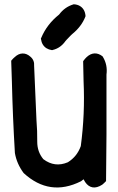

<svg xmlns="http://www.w3.org/2000/svg" viewBox="-20 -837 540 876"><path d="M249.5 -770.5Q274.9 -804.7 314.5 -816.9L316.4 -817.4H317.9Q333 -816.4 344.2 -809.8Q355.5 -803.2 362.1 -792Q368.7 -780.8 370.1 -765.6V-763.2L369.6 -761.2Q360.4 -737.8 345.2 -718Q330.1 -698.2 310.1 -682.1Q306.6 -679.2 303.5 -676Q300.3 -672.9 297.1 -669.4Q293.9 -666 290.8 -662.8Q287.6 -659.7 284.4 -656.2Q281.2 -652.8 278.3 -649.2Q275.4 -645.5 272.5 -641.6Q265.6 -633.3 257.3 -626.7Q249 -620.1 239.7 -615.7Q230.5 -611.3 220.2 -608.9L218.3 -608.4H216.3Q202.6 -610.4 192.1 -616.9Q181.6 -623.5 175.3 -634Q168.9 -644.5 167 -658.7L166.5 -661.6L168 -664.1Q193.8 -726.1 249.5 -770.5ZM47.4 -576.7Q64.5 -592.8 83.5 -593Q102.5 -593.3 119.6 -577.6Q137.7 -562 135.7 -536.1Q141.6 -411.1 146.5 -286.6Q150.4 -240.2 149.9 -190.4Q149.9 -167.5 156.7 -147.7Q163.6 -127.9 177.7 -110.8Q230 -71.3 289.6 -96.7Q331.5 -122.6 348.6 -170.4Q368.2 -316.4 361.3 -466.3L359.4 -554.7V-557.6L361.3 -560.5Q364.7 -564.9 367.9 -568.8Q371.1 -572.8 375 -576.2Q392.1 -592.3 410.9 -593.3Q429.7 -594.2 447.8 -580.1L448.7 -578.6L449.7 -577.1Q471.7 -540.5 465.8 -496.6V-223.6L463.9 -14.6V-10.7L460.9 -7.8Q454.1 -0.5 447.8 4.4L447.3 4.9L446.8 5.4Q440.4 9.3 434.6 12.2Q411.6 22.9 393.1 15.1Q374.5 7.3 362.3 -17.1L361.8 -18.1V-19H361.3Q356 -15.1 351.1 -11.2L350.1 -10.3L349.1 -9.8Q206.5 61.5 87.9 -47.4L87.4 -48.3L86.9 -48.8Q71.8 -69.3 62 -91.8Q52.2 -114.3 47.9 -139.2V-139.6V-140.1Q38.1 -303.2 34.2 -466.3Q32.2 -511.2 31.2 -556.6V-560.1L33.7 -563Q39.6 -570.3 47.4 -576.7Z"/></svg>

Font: NaikaiFont
Style: Bold
Weight: 700
Version: Version 1.89